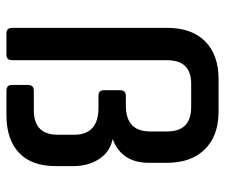

<svg xmlns="http://www.w3.org/2000/svg" viewBox="-70 -612 683 582"><g transform="rotate(90 271.0 -321.5)"><path d="M271 -362H301Q379 -362 379 -436V-487Q379 -560 305 -560H234Q163 -560 163 -487V-17Q163 0 146 0H82Q65 0 65 -17V-488Q65 -562 106 -602.5Q147 -643 220 -643H319Q392 -643 433 -601.5Q474 -560 474 -487V-432Q474 -349 402 -322Q441 -314 462.5 -281Q484 -248 484 -203V-149Q484 -76 443.5 -38Q403 0 329 0H256Q238 0 238 -16V-66Q238 -83 256 -83H315Q389 -83 389 -156V-205Q389 -279 307 -279H271Q254 -279 254 -295V-345Q254 -362 271 -362Z"/></g></svg>

Font: Rajdhani Semibold
Style: Regular
Weight: 600
Designer: Satya Rajpurohit, Jyotish Sonowal
Foundry: Indian Type Foundry
Version: Version 1.200;PS 1.0;hotconv 1.0.78;makeotf.lib2.5.61930; tt